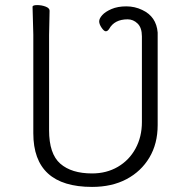

<svg xmlns="http://www.w3.org/2000/svg" viewBox="-20 -722 750 755"><path d="M342 13Q111 13 111 -198V-586L108 -695Q108 -702 126 -702Q144 -702 159.5 -696Q175 -690 175 -680L173 -584V-210Q173 -117 217 -78.5Q261 -40 342 -40Q399 -40 443.5 -66Q488 -92 513 -138Q538 -184 538 -242V-579Q538 -613 521 -629.5Q504 -646 482 -646Q430 -646 409 -608Q403 -599 396 -599Q389 -599 379.5 -613Q370 -627 370 -638Q370 -649 382 -662.5Q394 -676 418.5 -686.5Q443 -697 476.5 -697Q510 -697 539 -683Q595 -657 600 -594V-230Q600 -157 567.5 -102.5Q535 -48 477.5 -17.5Q420 13 342 13ZM409 -607V-608Q409 -607 409 -607ZM600 -594Z"/></svg>

Font: LXGW WenKai TC Light
Style: Regular
Weight: 300
Designer: LXGW / Fontworks Inc.
Foundry: LXGW / Fontworks Inc.
Version: Version 1.330